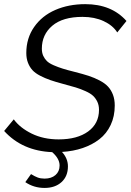

<svg xmlns="http://www.w3.org/2000/svg" viewBox="-29 -735 636 935"><path d="M373 -652.8Q276.4 -652.8 225.6 -609.6Q174.8 -566.4 174.8 -498Q174.8 -478 181.6 -463.1Q188.5 -448.2 199.5 -437.5Q210.4 -426.8 232.4 -417.2Q254.4 -407.7 276.1 -400.9Q297.9 -394 335 -384.8Q375.5 -374.5 403.1 -365.5Q430.7 -356.4 456.3 -343Q481.9 -329.6 497.1 -313.2Q512.2 -296.9 521 -273.9Q529.8 -251 529.8 -221.2Q529.8 -168.5 510 -126.5Q490.2 -84.5 455.1 -57.1Q419.9 -29.8 374 -14.2Q328.1 1.5 272.9 4.9Q301.8 36.6 301.8 75.2Q301.8 123.5 270.5 151.9Q239.3 180.2 188 180.2Q135.7 180.2 94.2 151.9L122.1 112.8Q140.1 124 154.5 129.4Q168.9 134.8 188 134.8Q221.2 134.8 241.2 117.4Q261.2 100.1 261.2 70.8Q261.2 37.6 225.1 5.9Q79.6 0 -8.8 -97.2L38.1 -153.8Q68.4 -112.3 125.7 -84.2Q183.1 -56.2 256.8 -56.2Q347.2 -56.2 400.1 -94.7Q453.1 -133.3 453.1 -200.2Q453.1 -222.2 445.1 -239.3Q437 -256.3 424.3 -268.3Q411.6 -280.3 387.7 -291Q363.8 -301.8 340.1 -309.1Q316.4 -316.4 278.8 -326.2Q240.7 -336.4 215.3 -345.2Q189.9 -354 166 -366.5Q142.1 -378.9 128.7 -393.8Q115.2 -408.7 107.2 -429.4Q99.1 -450.2 99.1 -477.1Q99.1 -548.8 137.2 -603.5Q175.3 -658.2 240.2 -686.5Q305.2 -714.8 386.2 -714.8Q514.2 -714.8 586.9 -632.8L542 -577.1Q520.5 -611.3 475.8 -632.1Q431.2 -652.8 373 -652.8Z"/></svg>

Font: Rawline
Style: Italic
Weight: 400
Italic angle: -12°
Designer: Matt McInerney, Pablo Impallari, Rodrigo Fuenzalida
Foundry: Matt McInerney, Pablo Impallari, Rodrigo Fuenzalida
Version: Version 4.020;PS 004.020;hotconv 1.0.88;makeotf.lib2.5.64775